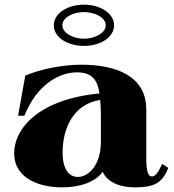

<svg xmlns="http://www.w3.org/2000/svg" viewBox="-20 -793 751 828"><path d="M247 15C327 15 392 -9 423 -52C443 -7 497 15 561 15C651 15 680 -7 706 -69L679 -86C664 -51 650 -32 635 -32C618 -32 611 -57 611 -108V-320C611 -470 473 -514 330 -514C250 -514 155 -495 89 -467L58 -294H85C140 -429 235 -481 312 -481C371 -481 400 -454 409 -390C146 -365 41 -238 41 -132C41 -24 149 15 247 15ZM315 -30C282 -30 250 -57 250 -135C250 -241 297 -344 412 -362C414 -343 415 -318 415 -296V-182C415 -75 357 -29 315 -30ZM342 -595C413 -595 472 -632 472 -684C472 -735 413 -773 342 -773C271 -773 212 -735 212 -684C212 -632 271 -595 342 -595ZM342 -626C296 -626 249 -650 249 -684C249 -718 296 -741 342 -741C388 -741 436 -718 436 -684C436 -650 388 -626 342 -626Z"/></svg>

Font: Sprat
Style: Bold
Weight: 700
Designer: Ethan Nakache
Foundry: Collletttivo
Version: Version 2.000;Glyphs 3.2 (3217)